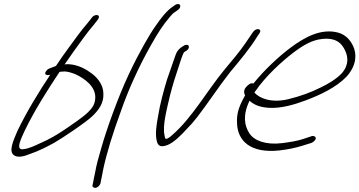

<svg xmlns="http://www.w3.org/2000/svg" viewBox="-20 -716 1780 951"><path d="M211 -367C193 -347 212 -340 229 -346C173 -262 114 -166 67 -69C44 -16 23 33 48 52C67 67 99 59 130 46C169 33 209 13 249 -9C286 -30 409 -112 440 -143C468 -171 495 -205 492 -253C492 -293 466 -328 436 -351C408 -372 368 -396 319 -398C313 -398 307 -398 300 -397C332 -444 366 -491 397 -533C412 -553 426 -572 442 -590L464 -618C467 -623 470 -627 470 -632C471 -646 446 -644 436 -630L414 -602C398 -583 381 -563 366 -542C333 -496 296 -448 263 -398C261 -395 257 -388 254 -388L225 -377C219 -375 215 -372 211 -367ZM103 -70C153 -173 216 -271 275 -360C283 -361 292 -362 301 -362C318 -361 334 -356 352 -349C400 -327 451 -289 452 -236C452 -200 437 -181 416 -160C403 -147 376 -126 335 -98C294 -69 262 -49 242 -38C221 -26 201 -16 182 -8C154 5 124 20 96 23C53 30 87 -34 103 -70Z M617 -346C565 -235 509 -79 482 16C467 66 457 105 452 134C446 163 442 181 441 189L438 202C437 207 440 210 443 212C454 220 473 208 478 191L480 179C482 170 486 152 491 124C508 43 539 -57 578 -163C615 -270 668 -387 727 -491C763 -555 785 -589 821 -632C831 -644 839 -652 846 -656L859 -665C863 -668 869 -673 871 -678C876 -689 871 -696 861 -696C856 -696 851 -694 847 -691L834 -682C806 -663 776 -625 751 -588C735 -566 716 -535 693 -494C670 -453 644 -404 617 -346Z M849 -442C837 -406 821 -363 807 -321C790 -265 772 -198 764 -146C755 -100 749 -56 755 -25C759 -4 765 19 808 3C840 -9 877 -46 905 -77C923 -95 940 -114 956 -135C1011 -206 1064 -288 1120 -359C1166 -414 1220 -478 1256 -538L1265 -551C1268 -556 1270 -560 1269 -564C1265 -577 1244 -573 1233 -557L1224 -544C1218 -535 1209 -522 1197 -504C1168 -461 1127 -413 1091 -370C1004 -264 931 -132 834 -48C824 -39 811 -28 801 -28C798 -31 796 -36 795 -45C784 -94 806 -174 822 -243C835 -295 852 -348 869 -398C877 -423 882 -439 891 -457C898 -462 910 -467 914 -476C918 -485 915 -494 905 -494C900 -494 895 -493 891 -490C872 -479 858 -468 849 -442Z M1201 -287C1184 -270 1189 -253 1194 -243L1192 -240C1160 -183 1152 -149 1154 -107C1156 -19 1220 45 1365 29C1408 24 1445 16 1477 6L1522 -8C1528 -10 1533 -14 1537 -18C1553 -34 1539 -45 1525 -42L1480 -27C1452 -18 1417 -12 1377 -7C1295 3 1238 -20 1215 -56C1191 -93 1181 -145 1216 -217C1237 -198 1265 -185 1311 -182C1372 -178 1438 -198 1492 -218C1564 -245 1645 -282 1698 -338C1750 -397 1745 -452 1730 -486C1716 -516 1694 -544 1653 -555C1569 -576 1489 -532 1418 -479C1358 -434 1286 -366 1235 -302C1223 -308 1209 -296 1201 -287ZM1240 -258 1246 -266C1294 -336 1372 -409 1434 -456C1482 -492 1525 -518 1576 -523C1649 -531 1676 -497 1691 -462C1702 -437 1711 -396 1672 -352C1645 -324 1605 -300 1569 -283C1520 -258 1466 -239 1409 -225C1328 -205 1266 -227 1240 -258Z"/></svg>

Font: Stray Cat
Style: SuObl
Weight: 400
Version: Version 1.0